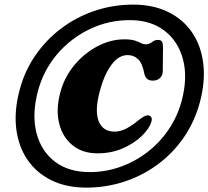

<svg xmlns="http://www.w3.org/2000/svg" viewBox="-20 -778 927 854"><path d="M364 56.5Q275 56.5 208.5 23.8Q142 -9 102 -67.8Q62 -126.5 52.2 -206Q42.5 -285.5 67.5 -378.5Q89.5 -462.5 137.8 -532.2Q186 -602 253.5 -652.5Q321 -703 402.2 -730.2Q483.5 -757.5 572.5 -757.5Q660.5 -757.5 727 -725.2Q793.5 -693 833.8 -634.5Q874 -576 884 -496.5Q894 -417 869 -323Q845.5 -236 797 -166Q748.5 -96 681 -46.2Q613.5 3.5 532.5 30Q451.5 56.5 364 56.5ZM379 -12.5Q449 -12.5 514.2 -35.5Q579.5 -58.5 634.8 -100.8Q690 -143 729.5 -201Q769 -259 788 -329Q815.5 -432.5 794 -513.8Q772.5 -595 711.2 -641.8Q650 -688.5 557.5 -688.5Q462 -688.5 377.8 -647.8Q293.5 -607 233.2 -535.8Q173 -464.5 148.5 -372Q121.5 -269 142 -187.8Q162.5 -106.5 223.5 -59.5Q284.5 -12.5 379 -12.5ZM653.5 -236.5Q644.5 -206.5 611.5 -174Q578.5 -141.5 527.5 -118.8Q476.5 -96 413.5 -96Q347 -96 302.8 -131.8Q258.5 -167.5 243.2 -228.8Q228 -290 248 -366Q266 -434.5 310.5 -488Q355 -541.5 413.5 -572.2Q472 -603 533 -603Q563.5 -603 580 -597.5Q596.5 -592 606.8 -586.5Q617 -581 628.5 -581Q643.5 -581 656 -590.8Q668.5 -600.5 681.5 -600.5Q696 -600.5 700.5 -592.8Q705 -585 705 -567.5L704 -461Q704 -444 693 -432.5Q682 -421 664.5 -419.5Q630.5 -417 622.5 -448Q613.5 -497 594 -515Q574.5 -533 548 -533Q507 -533 475 -489Q443 -445 423.5 -371.5Q400.5 -284 419.2 -238.2Q438 -192.5 489.5 -192.5Q515 -192.5 541.8 -206.2Q568.5 -220 597 -244Q628.5 -269.5 644 -264Q659.5 -257.5 653.5 -236.5Z"/></svg>

Font: Fraunces 72pt SuperSoft
Style: Bold Italic
Weight: 700
Italic angle: -16°
Version: Version 1.000;[0bf87f6ff]